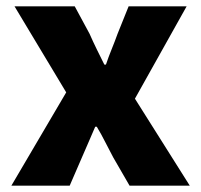

<svg xmlns="http://www.w3.org/2000/svg" viewBox="-20 -589 638 609"><path d="M16 0 190 -296 26 -569H217L264 -482Q275 -457 287 -432.5Q299 -408 311 -384H316Q324 -408 334 -432.5Q344 -457 353 -482L388 -569H572L408 -276L582 0H391L339 -90Q326 -114 313.5 -139Q301 -164 287 -187H282Q272 -164 261.5 -139.5Q251 -115 240 -90L201 0Z"/></svg>

Font: Noto Sans JP Thin Black
Style: Regular
Weight: 900
Version: Version 2.004-H2;hotconv 1.0.118;makeotfexe 2.5.65603